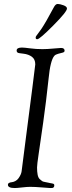

<svg xmlns="http://www.w3.org/2000/svg" viewBox="-20 -944 365 969"><path d="M160 -754Q160 -758 162.5 -762Q165 -766 172.5 -775.5Q180 -785 189.5 -799Q199 -813 215.5 -841.5Q232 -870 251 -906Q260 -924 271 -924Q282 -924 300 -917.5Q318 -911 318 -901Q318 -885 249 -815.5Q180 -746 168 -746Q160 -746 160 -754ZM20 -11Q20 -18 26 -21Q32 -24 39.5 -24.5Q47 -25 57 -30Q67 -35 74 -45Q87 -64 89 -79Q91 -98 109.5 -239Q128 -380 143 -498.5Q158 -617 158 -619Q158 -645 141 -657.5Q124 -670 98.5 -673Q73 -676 72 -677Q64 -680 64 -689Q64 -704 91 -704Q102 -704 132 -700Q162 -696 194 -696Q218 -696 249.5 -699Q281 -702 288 -702Q306 -702 306 -688Q306 -681 296.5 -678.5Q287 -676 273.5 -672.5Q260 -669 254 -662Q234 -639 225 -545Q213 -432 198 -326Q183 -220 175 -166.5Q167 -113 167 -99Q167 -77 170 -62Q173 -47 180.5 -40Q188 -33 192.5 -30Q197 -27 209 -25Q221 -23 224 -22Q228 -21 233 -20Q238 -19 241.5 -18.5Q245 -18 248 -17Q251 -16 252.5 -14Q254 -12 254 -9Q254 -2 251 1Q248 4 245 4.5Q242 5 233 5Q229 5 192.5 2Q156 -1 132 -1Q117 -1 91 2Q65 5 55 5Q20 5 20 -11Z"/></svg>

Font: OFL Sorts Mill Goudy TT
Style: Italic
Weight: 500
Italic angle: -6°
Version: Version 003.000